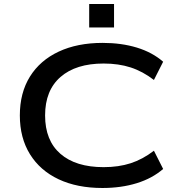

<svg xmlns="http://www.w3.org/2000/svg" viewBox="-20 -928 892 958"><path d="M491 10Q365 10 272.5 -33.5Q180 -77 129.5 -158.5Q79 -240 79 -352Q79 -465 129.5 -546Q180 -627 273 -670.5Q366 -714 492 -714Q586 -714 663 -690.5Q740 -667 794 -620L748 -529Q692 -572 632 -591.5Q572 -611 497 -611Q359 -611 282 -544Q205 -477 205 -352Q205 -227 281.5 -160.5Q358 -94 497 -94Q572 -94 632 -113.5Q692 -133 748 -176L794 -85Q740 -38 662.5 -14Q585 10 491 10ZM425 -791V-908H549V-791Z"/></svg>

Font: Nunito Sans 10pt Expanded SemiBold
Style: Regular
Weight: 600
Width: 7
Designer: Vernon Adams
Foundry: Vernon Adams
Version: Version 3.101;gftools[0.9.27]